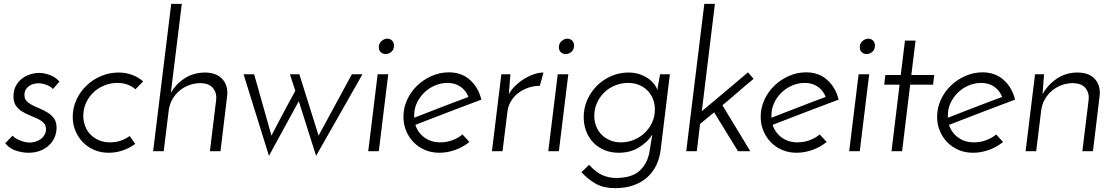

<svg xmlns="http://www.w3.org/2000/svg" viewBox="-20 -786 5798 998"><path d="M289 -362 255 -323Q247 -334 225 -343.5Q203 -353 179 -353Q168 -353 155.5 -350Q143 -347 132 -339.5Q121 -332 114 -320.5Q107 -309 107 -292Q107 -272 119.5 -259.5Q132 -247 150.5 -238Q169 -229 190.5 -220Q212 -211 230.5 -199Q249 -187 261.5 -169Q274 -151 274 -123Q274 -96 264 -72.5Q254 -49 235 -31Q216 -13 189 -2.5Q162 8 128 8Q94 8 60 -4Q26 -16 7 -42Q12 -46 18.5 -53Q25 -60 31 -66Q37 -72 41 -76.5Q45 -81 46 -81Q49 -76 57.5 -70Q66 -64 78.5 -58.5Q91 -53 105.5 -49Q120 -45 134 -45Q147 -45 162 -49Q177 -53 189.5 -61.5Q202 -70 210.5 -83.5Q219 -97 219 -115Q219 -135 206.5 -147.5Q194 -160 175 -169Q156 -178 134.5 -186.5Q113 -195 94 -207Q75 -219 62.5 -237Q50 -255 50 -284Q50 -317 63 -340.5Q76 -364 95.5 -378.5Q115 -393 138.5 -400Q162 -407 184 -407Q210 -407 239.5 -396Q269 -385 289 -362Z M654 -79 683 -38Q653 -16 618 -4Q583 8 545 8Q504 8 470 -6.5Q436 -21 411 -46.5Q386 -72 372 -106Q358 -140 358 -179Q358 -226 377.5 -268Q397 -310 430 -341.5Q463 -373 506 -391Q549 -409 596 -409Q634 -409 666.5 -397Q699 -385 724 -363Q714 -352 704 -342.5Q694 -333 684 -322Q646 -355 590 -355Q554 -355 521.5 -341.5Q489 -328 465 -305Q441 -282 427 -251Q413 -220 413 -184Q413 -155 423 -129.5Q433 -104 451.5 -85.5Q470 -67 495.5 -56.5Q521 -46 552 -46Q581 -46 606.5 -54.5Q632 -63 654 -79Z M870 -766H925L868 -303Q894 -349 939 -378.5Q984 -408 1044 -409Q1104 -409 1135 -376Q1166 -343 1161 -289L1126 0H1071L1104 -270Q1107 -304 1087.5 -328Q1068 -352 1024 -354Q992 -354 963.5 -343.5Q935 -333 912.5 -314Q890 -295 875.5 -269Q861 -243 857 -212L831 0H776Z M1515 -314 1487 -400H1536L1636 -81L1809 -400H1864L1623 24L1533 -260L1378 24L1246 -400H1301L1391 -81Q1408 -114 1428 -152Q1445 -184 1467.5 -226.5Q1490 -269 1515 -314Z M1949 -541Q1949 -560 1963 -572.5Q1977 -585 1994 -585Q2008 -585 2018 -575Q2028 -565 2028 -549Q2028 -529 2014.5 -517Q2001 -505 1984 -505Q1970 -505 1959.5 -514.5Q1949 -524 1949 -541ZM1949 0H1894L1943 -400H1998Z M2420 -48Q2388 -22 2347 -7Q2306 8 2264 8Q2223 8 2189 -6.5Q2155 -21 2130 -46.5Q2105 -72 2091 -106Q2077 -140 2077 -179Q2077 -226 2096.5 -268Q2116 -310 2149 -341.5Q2182 -373 2224.5 -391.5Q2267 -410 2313 -410Q2379 -410 2423 -370.5Q2467 -331 2482 -268Q2447 -255 2403.5 -238.5Q2360 -222 2314 -204.5Q2268 -187 2223 -169.5Q2178 -152 2139 -137Q2152 -96 2186.5 -71Q2221 -46 2269 -46Q2301 -46 2331 -57Q2361 -68 2384 -87ZM2415 -282Q2402 -316 2373.5 -335.5Q2345 -355 2307 -355Q2272 -355 2240.5 -341.5Q2209 -328 2185 -304.5Q2161 -281 2147 -251Q2133 -221 2133 -188V-174Q2166 -187 2202.5 -201Q2239 -215 2276 -229.5Q2313 -244 2349 -257.5Q2385 -271 2415 -282Z M2786 -340Q2756 -340 2727.5 -330.5Q2699 -321 2676 -304Q2653 -287 2637.5 -262.5Q2622 -238 2618 -208L2592 0H2537L2586 -400H2633L2625 -297Q2640 -323 2662 -343.5Q2684 -364 2708.5 -378.5Q2733 -393 2758 -401Q2783 -409 2805 -409Z M2885 -541Q2885 -560 2899 -572.5Q2913 -585 2930 -585Q2944 -585 2954 -575Q2964 -565 2964 -549Q2964 -529 2950.5 -517Q2937 -505 2920 -505Q2906 -505 2895.5 -514.5Q2885 -524 2885 -541ZM2885 0H2830L2879 -400H2934Z M3014 -177Q3014 -226 3033 -268Q3052 -310 3084 -341.5Q3116 -373 3158 -391Q3200 -409 3246 -409Q3279 -409 3305 -400Q3331 -391 3350 -377.5Q3369 -364 3381 -348Q3393 -332 3397 -317Q3399 -337 3403.5 -358Q3408 -379 3411 -400H3462L3414 -7Q3409 36 3391.5 72.5Q3374 109 3344.5 135.5Q3315 162 3273 177Q3231 192 3177 192Q3120 192 3080.5 171Q3041 150 3002 109L3042 71Q3077 109 3110.5 124Q3144 139 3182 139Q3266 139 3307 99.5Q3348 60 3357 -4Q3359 -12 3359.5 -18Q3360 -24 3363 -41Q3363 -44 3364.5 -50.5Q3366 -57 3367 -64.5Q3368 -72 3369.5 -78.5Q3371 -85 3371 -87Q3348 -49 3302.5 -20.5Q3257 8 3196 8Q3155 8 3121.5 -6Q3088 -20 3064 -45Q3040 -70 3027 -104Q3014 -138 3014 -177ZM3069 -184Q3069 -155 3079 -129.5Q3089 -104 3107.5 -85.5Q3126 -67 3151.5 -56.5Q3177 -46 3208 -46Q3244 -46 3276 -59.5Q3308 -73 3332 -96Q3356 -119 3370 -150Q3384 -181 3384 -217Q3384 -246 3374 -271.5Q3364 -297 3345.5 -315.5Q3327 -334 3301.5 -344.5Q3276 -355 3246 -355Q3210 -355 3177.5 -342Q3145 -329 3121 -305.5Q3097 -282 3083 -251Q3069 -220 3069 -184Z M3868 -410 3897 -376Q3854 -341 3816 -307.5Q3778 -274 3735 -239L3880 0H3816L3692 -202L3619 -142L3602 0H3547L3641 -766H3696L3628 -208Q3690 -260 3748 -308.5Q3806 -357 3868 -410Z M4277 -48Q4245 -22 4204 -7Q4163 8 4121 8Q4080 8 4046 -6.5Q4012 -21 3987 -46.5Q3962 -72 3948 -106Q3934 -140 3934 -179Q3934 -226 3953.5 -268Q3973 -310 4006 -341.5Q4039 -373 4081.5 -391.5Q4124 -410 4170 -410Q4236 -410 4280 -370.5Q4324 -331 4339 -268Q4304 -255 4260.5 -238.5Q4217 -222 4171 -204.5Q4125 -187 4080 -169.5Q4035 -152 3996 -137Q4009 -96 4043.5 -71Q4078 -46 4126 -46Q4158 -46 4188 -57Q4218 -68 4241 -87ZM4272 -282Q4259 -316 4230.5 -335.5Q4202 -355 4164 -355Q4129 -355 4097.5 -341.5Q4066 -328 4042 -304.5Q4018 -281 4004 -251Q3990 -221 3990 -188V-174Q4023 -187 4059.5 -201Q4096 -215 4133 -229.5Q4170 -244 4206 -257.5Q4242 -271 4272 -282Z M4449 -541Q4449 -560 4463 -572.5Q4477 -585 4494 -585Q4508 -585 4518 -575Q4528 -565 4528 -549Q4528 -529 4514.5 -517Q4501 -505 4484 -505Q4470 -505 4459.5 -514.5Q4449 -524 4449 -541ZM4449 0H4394L4443 -400H4498Z M4684 -575H4739L4717 -396H4836L4830 -346H4711L4669 0H4614L4656 -346H4576L4582 -396H4662Z M5194 -48Q5162 -22 5121 -7Q5080 8 5038 8Q4997 8 4963 -6.5Q4929 -21 4904 -46.5Q4879 -72 4865 -106Q4851 -140 4851 -179Q4851 -226 4870.5 -268Q4890 -310 4923 -341.5Q4956 -373 4998.5 -391.5Q5041 -410 5087 -410Q5153 -410 5197 -370.5Q5241 -331 5256 -268Q5221 -255 5177.5 -238.5Q5134 -222 5088 -204.5Q5042 -187 4997 -169.5Q4952 -152 4913 -137Q4926 -96 4960.5 -71Q4995 -46 5043 -46Q5075 -46 5105 -57Q5135 -68 5158 -87ZM5189 -282Q5176 -316 5147.5 -335.5Q5119 -355 5081 -355Q5046 -355 5014.5 -341.5Q4983 -328 4959 -304.5Q4935 -281 4921 -251Q4907 -221 4907 -188V-174Q4940 -187 4976.5 -201Q5013 -215 5050 -229.5Q5087 -244 5123 -257.5Q5159 -271 5189 -282Z M5360 -400H5407L5399 -297Q5428 -347 5474.5 -378Q5521 -409 5581 -409Q5640 -409 5670.5 -376Q5701 -343 5696 -289L5661 0H5606L5639 -270Q5642 -304 5622.5 -328Q5603 -352 5559 -354Q5527 -354 5498.5 -343.5Q5470 -333 5447.5 -314Q5425 -295 5410.5 -269Q5396 -243 5392 -212L5366 0H5311Z"/></svg>

Font: Josefin Sans
Style: Italic
Weight: 400
Italic angle: -7.5°
Designer: Santiago Orozco
Foundry: Typemade